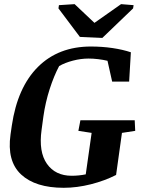

<svg xmlns="http://www.w3.org/2000/svg" viewBox="-20 -896 702 927"><path d="M368.2 -315.4H630.4L632.8 -264.2L568.8 -254.4L540.5 -51.3Q485.8 -23.4 418.7 -6.3Q351.6 10.7 287.6 10.7Q150.9 10.7 81.8 -53.7Q12.7 -118.2 30.8 -246.6L37.1 -290Q64.5 -474.6 163.3 -573Q262.2 -671.4 418.9 -671.4Q472.2 -671.4 522.5 -664.1Q572.8 -656.7 611.8 -643.6L603.5 -502H521.5L499 -602.5Q478.5 -607.4 453.9 -610.4Q429.2 -613.3 407.7 -613.3Q370.6 -613.3 332.3 -603.3Q293.9 -593.3 265.6 -577.1Q240.2 -529.3 219.7 -465.6Q199.2 -401.9 189.5 -333.5L180.7 -268.6Q166 -163.1 206.5 -105.2Q247.1 -47.4 326.2 -47.4Q360.8 -47.4 394 -54.2L422.4 -254.4L358.4 -264.2ZM264.6 -871.1 340.3 -876 436 -785.6 564.5 -876 625 -871.1 622.6 -855.5 474.1 -712.9 365.7 -717.8 262.2 -855.5Z"/></svg>

Font: Noticia Text
Style: Bold Italic
Weight: 700
Italic angle: -8°
Designer: JM Sole
Foundry: JM Sole
Version: Version 1.003